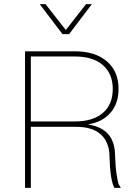

<svg xmlns="http://www.w3.org/2000/svg" viewBox="-20 -908 660 928"><path d="M424 -888 314 -743H282L172 -888H200L298 -763L396 -888ZM101 0V-660H342Q440 -660 496.5 -611.5Q553 -563 553 -478Q553 -408 514 -363Q475 -318 407 -307V-306Q533 -287 536 -161Q538 -99 544 -62.5Q550 -26 552.5 -20Q555 -14 563 -2V0H533Q512 -37 509 -157Q507 -223 466.5 -259Q426 -295 347 -295H129V0ZM129 -321H342Q429 -321 477 -362Q525 -403 525 -478Q525 -552 477 -593.5Q429 -635 342 -635H129Z"/></svg>

Font: Elaine Sans ExtraLight
Style: Regular
Weight: 275
Designer: Wei Huang
Foundry: Wei Huang
Version: Version 2.001;December 24, 2019;FontCreator 12.0.0.2547 64-b